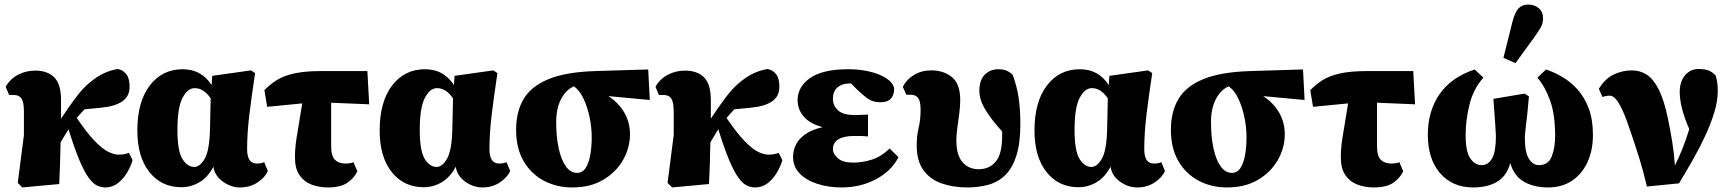

<svg xmlns="http://www.w3.org/2000/svg" viewBox="-20 -807 7598 843"><path d="M78 16 58 -4 85 -214V-318Q85 -358 74.5 -374Q64 -390 41 -390H20L5 -426Q25 -461 59.5 -479Q94 -497 135 -497Q188 -497 218 -467.5Q248 -438 248 -368V-286Q280 -335 312 -377.5Q344 -420 371 -442Q405 -471 435.5 -485Q466 -499 497 -504Q520 -500 534.5 -481.5Q549 -463 549 -426Q549 -383 515.5 -361Q482 -339 422 -334L351 -327Q343 -318 334 -308.5Q325 -299 317 -289Q360 -226 393 -191Q426 -156 452.5 -142Q479 -128 501 -128Q515 -128 525.5 -130Q536 -132 546 -136L562 -104Q555 -78 538.5 -50Q522 -22 498 -3Q474 16 442 16Q424 16 406 7.5Q388 -1 369 -27Q350 -53 328.5 -104Q307 -155 281 -239Q272 -226 263.5 -211Q255 -196 246 -182Q245 -133 243.5 -83.5Q242 -34 240 1Z M759 -237Q759 -144 781 -109Q803 -74 833 -74Q858 -74 879 -110.5Q900 -147 902 -241L905 -375Q875 -420 835 -420Q804 -420 781.5 -377.5Q759 -335 759 -237ZM776 15Q689 15 636 -51.5Q583 -118 583 -234Q583 -360 637.5 -431.5Q692 -503 782 -503Q825 -503 857.5 -484Q890 -465 909 -433L912 -474L1082 -498L1100 -486Q1085 -386 1075 -305Q1065 -224 1065 -152Q1065 -89 1107 -89Q1128 -89 1140 -95L1156 -56Q1143 -27 1110 -5.5Q1077 16 1034 16Q994 16 958.5 -9.5Q923 -35 917 -75Q892 -28 855 -6.5Q818 15 776 15Z M1153 -338 1141 -411Q1166 -437 1195.5 -455.5Q1225 -474 1271.5 -484.5Q1318 -495 1392 -495H1593L1601 -349L1434 -356V-165Q1434 -122 1450.5 -105.5Q1467 -89 1496 -89Q1520 -89 1532 -95L1549 -55Q1535 -25 1505 -4.5Q1475 16 1420 16Q1381 16 1348 3.5Q1315 -9 1295 -38Q1275 -67 1275 -116Q1275 -144 1278 -171Q1281 -198 1288.5 -240Q1296 -282 1307 -353Z M1823 -237Q1823 -144 1845 -109Q1867 -74 1897 -74Q1922 -74 1943 -110.5Q1964 -147 1966 -241L1969 -375Q1939 -420 1899 -420Q1868 -420 1845.5 -377.5Q1823 -335 1823 -237ZM1840 15Q1753 15 1700 -51.5Q1647 -118 1647 -234Q1647 -360 1701.5 -431.5Q1756 -503 1846 -503Q1889 -503 1921.5 -484Q1954 -465 1973 -433L1976 -474L2146 -498L2164 -486Q2149 -386 2139 -305Q2129 -224 2129 -152Q2129 -89 2171 -89Q2192 -89 2204 -95L2220 -56Q2207 -27 2174 -5.5Q2141 16 2098 16Q2058 16 2022.5 -9.5Q1987 -35 1981 -75Q1956 -28 1919 -6.5Q1882 15 1840 15Z M2492 16Q2424 16 2368 -13.5Q2312 -43 2279 -99.5Q2246 -156 2246 -237Q2246 -317 2279.5 -373Q2313 -429 2389.5 -460Q2466 -491 2594 -495L2826 -502L2833 -368L2651 -385Q2697 -355 2721.5 -312Q2746 -269 2746 -218Q2746 -158 2715.5 -104.5Q2685 -51 2628.5 -17.5Q2572 16 2492 16ZM2422 -271Q2422 -206 2433 -155.5Q2444 -105 2464.5 -76.5Q2485 -48 2514 -48Q2538 -48 2552 -70.5Q2566 -93 2572 -128.5Q2578 -164 2578 -203Q2578 -249 2568.5 -293.5Q2559 -338 2542 -374Q2525 -410 2500 -428Q2465 -413 2443.5 -372Q2422 -331 2422 -271Z M2931 16 2911 -4 2938 -214V-318Q2938 -358 2927.5 -374Q2917 -390 2894 -390H2873L2858 -426Q2878 -461 2912.5 -479Q2947 -497 2988 -497Q3041 -497 3071 -467.5Q3101 -438 3101 -368V-286Q3133 -335 3165 -377.5Q3197 -420 3224 -442Q3258 -471 3288.5 -485Q3319 -499 3350 -504Q3373 -500 3387.5 -481.5Q3402 -463 3402 -426Q3402 -383 3368.5 -361Q3335 -339 3275 -334L3204 -327Q3196 -318 3187 -308.5Q3178 -299 3170 -289Q3213 -226 3246 -191Q3279 -156 3305.5 -142Q3332 -128 3354 -128Q3368 -128 3378.5 -130Q3389 -132 3399 -136L3415 -104Q3408 -78 3391.5 -50Q3375 -22 3351 -3Q3327 16 3295 16Q3277 16 3259 7.5Q3241 -1 3222 -27Q3203 -53 3181.5 -104Q3160 -155 3134 -239Q3125 -226 3116.5 -211Q3108 -196 3099 -182Q3098 -133 3096.5 -83.5Q3095 -34 3093 1Z M3675 16Q3618 16 3569.5 0.5Q3521 -15 3491.5 -45Q3462 -75 3462 -118Q3462 -144 3473.5 -169.5Q3485 -195 3513.5 -216Q3542 -237 3592 -249Q3537 -263 3509.5 -294.5Q3482 -326 3482 -367Q3482 -426 3537 -464.5Q3592 -503 3705 -503Q3754 -503 3797 -493Q3840 -483 3869.5 -464.5Q3899 -446 3906 -420Q3906 -358 3847 -358Q3831 -358 3817 -361.5Q3803 -365 3786 -377Q3769 -389 3744 -413L3716 -441Q3711 -440 3704 -440Q3677 -440 3657 -423Q3637 -406 3637 -373Q3637 -344 3659 -323Q3681 -302 3732 -302Q3747 -302 3757.5 -302.5Q3768 -303 3791 -304V-208Q3766 -210 3753 -210Q3740 -210 3729 -210Q3686 -210 3661.5 -195.5Q3637 -181 3637 -152Q3637 -131 3659 -112Q3681 -93 3726 -93Q3766 -93 3807.5 -106Q3849 -119 3886 -155L3925 -117Q3894 -56 3826 -20Q3758 16 3675 16Z M4227 16Q4164 16 4113.5 -2Q4063 -20 4034 -60.5Q4005 -101 4005 -167Q4005 -212 4013.5 -246.5Q4022 -281 4022 -325Q4022 -363 4011 -377Q4000 -391 3980 -391H3959L3944 -426Q3960 -458 3993 -478Q4026 -498 4069 -498Q4123 -498 4159.5 -468.5Q4196 -439 4196 -368Q4196 -342 4192 -310.5Q4188 -279 4183.5 -247.5Q4179 -216 4179 -191Q4179 -126 4206 -95Q4233 -64 4277 -64Q4324 -64 4352 -97.5Q4380 -131 4380 -210Q4380 -215 4380 -220.5Q4380 -226 4380 -230Q4340 -273 4310 -319.5Q4280 -366 4280 -408Q4280 -456 4304 -479.5Q4328 -503 4362 -503Q4385 -503 4399 -497Q4413 -491 4426 -479Q4445 -429 4452.5 -377.5Q4460 -326 4460 -263Q4460 -177 4442 -122Q4424 -67 4392.5 -37Q4361 -7 4318.5 4.5Q4276 16 4227 16Z M4698 -237Q4698 -144 4720 -109Q4742 -74 4772 -74Q4797 -74 4818 -110.5Q4839 -147 4841 -241L4844 -375Q4814 -420 4774 -420Q4743 -420 4720.5 -377.5Q4698 -335 4698 -237ZM4715 15Q4628 15 4575 -51.5Q4522 -118 4522 -234Q4522 -360 4576.5 -431.5Q4631 -503 4721 -503Q4764 -503 4796.5 -484Q4829 -465 4848 -433L4851 -474L5021 -498L5039 -486Q5024 -386 5014 -305Q5004 -224 5004 -152Q5004 -89 5046 -89Q5067 -89 5079 -95L5095 -56Q5082 -27 5049 -5.5Q5016 16 4973 16Q4933 16 4897.5 -9.5Q4862 -35 4856 -75Q4831 -28 4794 -6.5Q4757 15 4715 15Z M5367 16Q5299 16 5243 -13.5Q5187 -43 5154 -99.5Q5121 -156 5121 -237Q5121 -317 5154.5 -373Q5188 -429 5264.5 -460Q5341 -491 5469 -495L5701 -502L5708 -368L5526 -385Q5572 -355 5596.5 -312Q5621 -269 5621 -218Q5621 -158 5590.5 -104.5Q5560 -51 5503.5 -17.5Q5447 16 5367 16ZM5297 -271Q5297 -206 5308 -155.5Q5319 -105 5339.5 -76.5Q5360 -48 5389 -48Q5413 -48 5427 -70.5Q5441 -93 5447 -128.5Q5453 -164 5453 -203Q5453 -249 5443.5 -293.5Q5434 -338 5417 -374Q5400 -410 5375 -428Q5340 -413 5318.5 -372Q5297 -331 5297 -271Z M5745 -338 5733 -411Q5758 -437 5787.5 -455.5Q5817 -474 5863.5 -484.5Q5910 -495 5984 -495H6185L6193 -349L6026 -356V-165Q6026 -122 6042.5 -105.5Q6059 -89 6088 -89Q6112 -89 6124 -95L6141 -55Q6127 -25 6097 -4.5Q6067 16 6012 16Q5973 16 5940 3.5Q5907 -9 5887 -38Q5867 -67 5867 -116Q5867 -144 5870 -171Q5873 -198 5880.5 -240Q5888 -282 5899 -353Z M6448 16Q6357 16 6303 -46.5Q6249 -109 6249 -215Q6249 -319 6300.5 -393.5Q6352 -468 6455 -502L6493 -466Q6449 -417 6432 -348Q6415 -279 6415 -214Q6415 -141 6435.5 -111.5Q6456 -82 6485 -82Q6515 -82 6531.5 -112Q6548 -142 6548 -210Q6548 -221 6545 -261.5Q6542 -302 6537 -373L6674 -396L6693 -384Q6690 -346 6686 -309Q6682 -272 6678.5 -243.5Q6675 -215 6675 -201Q6675 -139 6692.5 -110.5Q6710 -82 6737 -82Q6778 -82 6793 -120Q6808 -158 6808 -211Q6808 -304 6786 -365.5Q6764 -427 6730 -466L6768 -502Q6804 -490 6840.5 -468.5Q6877 -447 6907 -413.5Q6937 -380 6955.5 -331Q6974 -282 6974 -214Q6974 -147 6950 -95Q6926 -43 6882 -13.5Q6838 16 6777 16Q6716 16 6672 -8.5Q6628 -33 6611 -91Q6595 -33 6552.5 -8.5Q6510 16 6448 16ZM6581 -553 6620 -709Q6631 -753 6647 -770Q6663 -787 6690 -787Q6717 -787 6736 -771Q6755 -755 6755 -726Q6755 -704 6744 -685Q6733 -666 6714 -640L6634 -530Z M7211 12Q7196 -53 7178.5 -109Q7161 -165 7142 -221Q7121 -285 7104.5 -321Q7088 -357 7074.5 -372Q7061 -387 7048 -387Q7031 -387 7016 -381L7000 -417Q7028 -463 7066.5 -480.5Q7105 -498 7145 -498Q7181 -498 7210.5 -479Q7240 -460 7263.5 -413Q7287 -366 7304 -283Q7315 -229 7322.5 -182Q7330 -135 7334 -80Q7350 -112 7366.5 -153Q7383 -194 7397 -240Q7374 -293 7364.5 -332.5Q7355 -372 7355 -402Q7355 -449 7378.5 -476.5Q7402 -504 7437 -504Q7466 -504 7482 -497.5Q7498 -491 7513 -475Q7518 -457 7520 -442.5Q7522 -428 7522 -407Q7522 -363 7506.5 -312.5Q7491 -262 7466 -208.5Q7441 -155 7411 -102.5Q7381 -50 7352 -2Z"/></svg>

Font: Source Serif Pro Black
Style: Regular
Weight: 900
Designer: Frank Grießhammer
Foundry: Adobe Systems Incorporated
Version: Version 3.001;hotconv 1.0.111;makeotfexe 2.5.65597